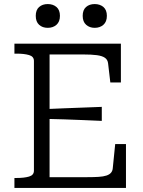

<svg xmlns="http://www.w3.org/2000/svg" viewBox="-20 -925 705 945"><path d="M600 -216V0H51V-49H62Q99 -49 123 -56Q147 -63 147 -85V-625Q147 -647 123 -654Q99 -661 62 -661H51V-710H575V-519H523L512 -613Q510 -631 496.5 -640.5Q483 -650 456.5 -653.5Q430 -657 387 -657H224V-53H410Q442 -53 465.5 -54.5Q489 -56 504 -61Q519 -66 526.5 -75Q534 -84 535 -97L547 -216ZM202 -388Q249 -390 295.5 -392Q342 -394 388.5 -395.5Q435 -397 481 -399V-330Q435 -332 388.5 -334Q342 -336 295.5 -337.5Q249 -339 202 -340ZM275 -847Q275 -818 258 -803Q241 -788 215 -788Q189 -788 172.5 -803Q156 -818 156 -847Q156 -876 172.5 -890.5Q189 -905 215 -905Q241 -905 258 -890.5Q275 -876 275 -847ZM506 -847Q506 -818 489 -803Q472 -788 446 -788Q421 -788 404 -803Q387 -818 387 -847Q387 -876 403.5 -890.5Q420 -905 446 -905Q472 -905 489 -890.5Q506 -876 506 -847Z"/></svg>

Font: Roboto Serif Light
Style: Regular
Weight: 300
Designer: Greg Gazdowicz
Foundry: Commercial Type
Version: Version 1.008